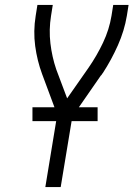

<svg xmlns="http://www.w3.org/2000/svg" viewBox="-20 -755 540 775"><path d="M163 0 211 -292 150 -456Q130 -510 122 -569.5Q114 -629 124 -691L131 -735H193L186 -691Q177 -635 183.5 -580Q190 -525 207 -475L251 -358L337 -481Q371 -530 396 -583Q421 -636 430 -691L437 -735H499L492 -691Q482 -631 456 -572.5Q430 -514 395 -460Q392 -457 391 -454.5Q390 -452 387 -450L272 -284L225 0ZM111 -266V-322H374V-266Z"/></svg>

Font: Iosevka Curly Light
Style: Italic
Weight: 300
Italic angle: -9°
Monospace: yes
Designer: Belleve Invis
Foundry: Belleve Invis
Version: Version 22.1.2; ttfautohint (v1.8.4)